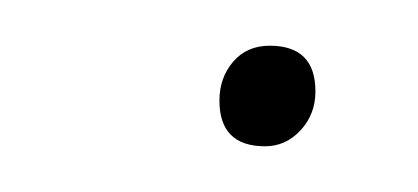

<svg xmlns="http://www.w3.org/2000/svg" viewBox="-20 -402 183 84"><path d="M96 -338Q76 -338 76 -358Q76 -368 82 -375Q88 -382 98 -382Q118 -382 118 -362Q118 -352 111.5 -345Q105 -338 96 -338Z"/></svg>

Font: Prodigy Sans Thin
Style: Italic
Weight: 100
Italic angle: -13°
Designer: Wei Huang
Foundry: Wei Huang
Version: Version 1.003; ttfautohint (v1.8.3)